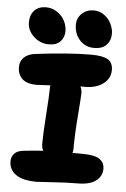

<svg xmlns="http://www.w3.org/2000/svg" viewBox="-63 -982 690 1053"><g transform="rotate(5 282.5 -456.0)"><path d="M428.2 -732.9Q381.8 -732.9 350.3 -766.6Q318.8 -800.3 318.8 -852.1Q318.8 -888.7 345.5 -913.3Q372.1 -938 410.2 -938Q442.4 -938 468.3 -918.9Q494.1 -899.9 507.1 -872.6Q520 -845.2 520 -817.9Q520 -781.7 497.6 -757.3Q475.1 -732.9 428.2 -732.9ZM179.2 -731Q131.8 -731 96.4 -764.6Q61 -798.3 61 -840.8Q61 -883.3 84.2 -907.7Q107.4 -932.1 147.9 -932.1Q183.1 -932.1 210.7 -912.6Q238.3 -893.1 251.7 -866Q265.1 -838.9 265.1 -811Q265.1 -777.3 244.1 -754.2Q223.1 -731 179.2 -731ZM181.2 25.9Q102.5 25.9 64.7 -1Q26.9 -27.8 26.9 -73.2Q26.9 -99.6 43.2 -116.7Q59.6 -133.8 91.8 -137.2Q149.4 -143.6 201.2 -147Q191.9 -162.6 191.9 -182.1Q191.9 -242.2 199.5 -346.9Q207 -451.7 207 -488.8Q207 -502.9 208 -507.8Q146.5 -503.9 133.8 -503.9Q78.1 -503.9 53 -528.6Q27.8 -553.2 27.8 -592.8Q27.8 -626 50 -646.7Q72.3 -667.5 110.8 -671.9Q293 -694.8 417 -694.8Q481.4 -694.8 509.3 -678Q537.1 -661.1 537.1 -620.1Q537.1 -573.7 498.3 -544.9Q459.5 -516.1 399.9 -516.1H373Q381.8 -499.5 381.8 -480Q381.8 -460.9 373.5 -356.9Q365.2 -252.9 365.2 -173.8Q365.2 -162.6 361.8 -148.9H413.1Q450.2 -148.9 475.6 -143.6Q501 -138.2 514.2 -127.7Q527.3 -117.2 532.7 -105Q538.1 -92.8 538.1 -76.2Q538.1 -36.1 504.4 -10.5Q470.7 15.1 403.8 15.1Q344.7 15.1 268.1 20.5Q191.4 25.9 181.2 25.9Z"/></g></svg>

Font: Shantell Sans Bouncy
Style: Regular
Weight: 800
Designer: Stephen Nixon, Anya Danilova, Shantell Martin
Foundry: Arrow Type
Version: Version 1.006;[9816181b4]